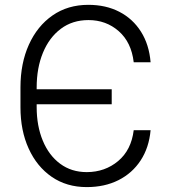

<svg xmlns="http://www.w3.org/2000/svg" viewBox="-20 -757 697 787"><path d="M335.6 9.9Q253.2 9.9 192.1 -32.1Q131 -74.2 97.5 -148.1Q63.9 -221.9 63.9 -317.1V-398.8Q63.9 -497.5 98.4 -573.9Q132.8 -650.2 195.3 -693.7Q257.8 -737.2 342 -737.2Q414.1 -737.2 469.3 -708.6Q524.5 -680 557.9 -627.1Q591.3 -574.2 597.3 -501.8H528.1Q518.5 -583.8 466.6 -629.3Q414.8 -674.7 342.7 -674.7Q277 -674.7 229.4 -639Q181.8 -603.3 156.1 -541Q130.3 -478.7 130.3 -398.1V-391H437.9V-329.5H130.3V-318.2Q130.3 -240.8 155.4 -180.4Q180.4 -120 226.6 -85.8Q272.7 -51.5 335.9 -51.5Q410.5 -51.8 464.3 -96.9Q518.1 -142 528.1 -223.4H597.3Q590.9 -152 556.6 -99.6Q522.4 -47.2 465.7 -18.6Q409.1 9.9 335.6 9.9Z"/></svg>

Font: Inter Zeller Light
Style: Regular
Weight: 300
Designer: Rasmus Andersson; Joe Bland
Foundry: zeller
Version: Version 3.015;git-dec3a8cb1